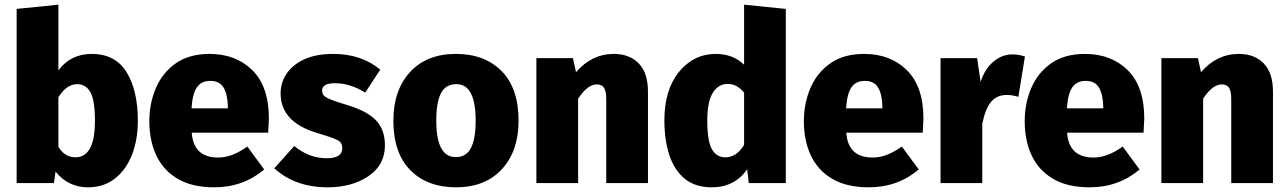

<svg xmlns="http://www.w3.org/2000/svg" viewBox="-20 -781 5495 819"><path d="M355 18Q271 18 217 -49L210 0H51V-743L229 -761V-481Q282 -551 371 -551Q472 -551 520 -473Q568 -395 568 -266Q568 -185 543 -121Q518 -57 470.5 -19.5Q423 18 355 18ZM302 -110Q385 -110 385 -266Q385 -352 366 -387Q347 -422 309 -422Q264 -422 229 -366V-155Q256 -110 302 -110Z M894 18Q799 18 737.5 -18.5Q676 -55 646.5 -118.5Q617 -182 617 -264Q617 -340 645 -405.5Q673 -471 730 -511Q787 -551 874 -551Q986 -551 1056.5 -481.5Q1127 -412 1127 -275L1124 -215H798Q805 -109 911 -109Q970 -109 1035 -156L1107 -58Q1017 18 894 18ZM952 -319V-325Q951 -378 934 -407Q917 -436 877 -436Q839 -436 820 -408.5Q801 -381 797 -319Z M1378 18Q1239 18 1150 -63L1235 -158Q1299 -106 1373 -106Q1440 -106 1440 -148Q1440 -164 1433 -173Q1426 -182 1402.5 -191Q1379 -200 1332 -214Q1177 -260 1177 -383Q1177 -428 1202.5 -466.5Q1228 -505 1278 -528Q1328 -551 1402 -551Q1521 -551 1602 -484L1538 -386Q1474 -426 1409 -426Q1354 -426 1354 -395Q1354 -381 1362 -373Q1375 -358 1461 -333Q1547 -307 1584.5 -267Q1622 -227 1622 -161Q1622 -77 1551.5 -29.5Q1481 18 1378 18Z M1925 18Q1803 18 1730.5 -55Q1658 -128 1658 -267Q1658 -396 1729 -473.5Q1800 -551 1925 -551Q2047 -551 2119.5 -478Q2192 -405 2192 -266Q2192 -137 2121 -59.5Q2050 18 1925 18ZM1925 -111Q1969 -111 1989 -150Q2009 -189 2009 -266Q2009 -422 1927 -422Q1881 -422 1861 -383.5Q1841 -345 1841 -267Q1841 -111 1923 -111Z M2744 0H2566V-359Q2566 -392 2556.5 -406.5Q2547 -421 2526 -421Q2486 -421 2446 -360V0H2268V-533H2424L2437 -473Q2504 -551 2598 -551Q2666 -551 2705 -510Q2744 -469 2744 -391Z M3016 18Q2946 18 2901.5 -18Q2857 -54 2835.5 -118.5Q2814 -183 2814 -268Q2814 -398 2876.5 -474.5Q2939 -551 3034 -551Q3106 -551 3154 -505V-761L3332 -743V0H3174L3167 -59Q3114 18 3016 18ZM3074 -110Q3122 -110 3154 -163V-386Q3124 -423 3084 -423Q3044 -423 3020.5 -385Q2997 -347 2997 -267Q2997 -180 3016.5 -145Q3036 -110 3074 -110Z M3686 18Q3591 18 3529.5 -18.5Q3468 -55 3438.5 -118.5Q3409 -182 3409 -264Q3409 -340 3437 -405.5Q3465 -471 3522 -511Q3579 -551 3666 -551Q3778 -551 3848.5 -481.5Q3919 -412 3919 -275L3916 -215H3590Q3597 -109 3703 -109Q3762 -109 3827 -156L3899 -58Q3809 18 3686 18ZM3744 -319V-325Q3743 -378 3726 -407Q3709 -436 3669 -436Q3631 -436 3612 -408.5Q3593 -381 3589 -319Z M4170 0H3992V-533H4148L4163 -432Q4180 -486 4217 -517.5Q4254 -549 4299 -549Q4325 -549 4352 -540L4324 -368Q4297 -376 4275 -376Q4232 -376 4207.5 -346.5Q4183 -317 4170 -253Z M4628 18Q4533 18 4471.5 -18.5Q4410 -55 4380.5 -118.5Q4351 -182 4351 -264Q4351 -340 4379 -405.5Q4407 -471 4464 -511Q4521 -551 4608 -551Q4720 -551 4790.5 -481.5Q4861 -412 4861 -275L4858 -215H4532Q4539 -109 4645 -109Q4704 -109 4769 -156L4841 -58Q4751 18 4628 18ZM4686 -319V-325Q4685 -378 4668 -407Q4651 -436 4611 -436Q4573 -436 4554 -408.5Q4535 -381 4531 -319Z M5410 0H5232V-359Q5232 -392 5222.5 -406.5Q5213 -421 5192 -421Q5152 -421 5112 -360V0H4934V-533H5090L5103 -473Q5170 -551 5264 -551Q5332 -551 5371 -510Q5410 -469 5410 -391Z"/></svg>

Font: Trujillo ExtraBold
Style: Regular
Weight: 800
Designer: Fira Sans original fonts by bBox Type GmbH, Carrois Corporate GbR, & Edenspiekermann AG / Changes by Cristiano Sobral
Foundry: Fira Sans original fonts by bBox Type GmbH, Carrois Corporate GbR, & Edenspiekermann AG / Changes by Cristiano Sobral
Version: Version 4.301;July 28, 2020;FontCreator 13.0.0.2655 64-bit